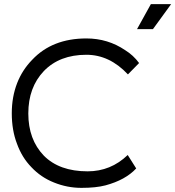

<svg xmlns="http://www.w3.org/2000/svg" viewBox="-20 -899 848 929"><path d="M404 -70Q516 -70 598 -149L639 -84Q587 -28 490 -2Q444 10 374 10Q305 10 241 -16Q178 -41 132 -90Q86 -137 62 -204Q37 -269 37 -351Q37 -430 63 -497Q88 -561 136 -610Q233 -713 398 -713Q502 -713 586 -656Q625 -632 653 -594L599 -539Q510 -634 398 -634Q268 -634 192 -555Q117 -476 117 -350Q117 -224 192 -146Q267 -70 404 -70ZM720 -758H643L710 -879H808Z"/></svg>

Font: Rilu
Style: Regular
Weight: 500
Designer: Alí Sinisterra
Foundry: Alí Sinisterra
Version: 0.1